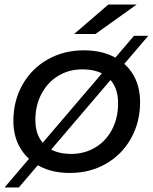

<svg xmlns="http://www.w3.org/2000/svg" viewBox="-21 -757 676 847"><path d="M38 -223Q38 -312 78 -383Q118 -454 189 -494.5Q260 -535 349 -535Q424 -535 480 -507Q536 -479 566.5 -427.5Q597 -376 597 -307Q597 -218 557 -146.5Q517 -75 446.5 -34.5Q376 6 287 6Q212 6 156 -22.5Q100 -51 69 -103Q38 -155 38 -223ZM500 -302Q500 -373 459 -412Q418 -451 342 -451Q283 -451 236 -422.5Q189 -394 162 -343Q135 -292 135 -227Q135 -157 176.5 -117.5Q218 -78 293 -78Q352 -78 399.5 -106.5Q447 -135 473.5 -186Q500 -237 500 -302ZM570 -599H633L62 70H-1ZM457 -737H582L400 -607H306Z"/></svg>

Font: Idrija
Style: Italic
Weight: 500
Italic angle: -11.3°
Designer: Julieta Ulanovsky
Foundry: Julieta Ulanovsky
Version: Version 7.200